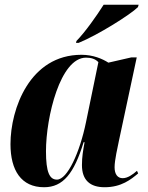

<svg xmlns="http://www.w3.org/2000/svg" viewBox="-20 -776 621 806"><path d="M301 -604 299 -596H310C391 -629 528 -715 559 -746L562 -756H415C386 -710 338 -642 301 -604ZM165 10C245 10 291 -48 331 -179H335C329 -145 324 -119 324 -83C324 -19 359 10 419 10C490 10 530 -23 560 -48L555 -59C537 -43 516 -28 495 -28C474 -28 461 -44 461 -74C461 -104 474 -159 479 -184L554 -535H531L435 -513C410 -529 371 -546 322 -546C105 -546 24 -319 24 -171C24 -61 69 10 165 10ZM219 -22C188 -22 173 -53 173 -141C173 -285 233 -534 341 -534C360 -534 379 -530 393 -515L341 -263C315 -136 263 -22 219 -22Z"/></svg>

Font: Noto Serif Display Condensed ExtraBold
Style: Italic
Weight: 800
Width: 3
Italic angle: -12°
Designer: Monotype Design Team
Foundry: Monotype Imaging Inc.
Version: Version 2.009